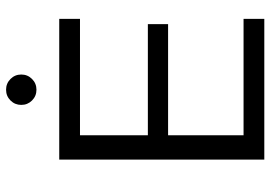

<svg xmlns="http://www.w3.org/2000/svg" viewBox="-149 -741 890 632"><g transform="rotate(-90 296.0 -425.0)"><path d="M550 0H86.7V-675H550V-606.7H166.7V-383.3H532.5V-316.7H166.7V-68.3H550ZM316.7 -750Q295.8 -750 281.2 -764.6Q266.7 -779.2 266.7 -800Q266.7 -820.8 281.2 -835.4Q295.8 -850 316.7 -850Q337.5 -850 352.1 -835.4Q366.7 -820.8 366.7 -800Q366.7 -779.2 352.1 -764.6Q337.5 -750 316.7 -750Z"/></g></svg>

Font: Funnel Display Light
Style: Regular
Weight: 300
Designer: NORD ID, Kristian Moeller
Foundry: Dicotype
Version: Version 1.000